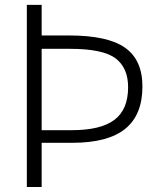

<svg xmlns="http://www.w3.org/2000/svg" viewBox="-20 -751 637 772"><path d="M147.5 -227.5H267.6Q384.8 -227.5 439.9 -269Q495.1 -310.5 495.1 -400.4Q495.1 -478.5 444.3 -516.6Q393.6 -554.7 260.7 -554.7H147.5ZM147.5 -176.8V1H87.9V-731.4H147.5V-608.4H257.8Q413.1 -608.4 482.9 -559.1Q552.7 -509.8 552.7 -403.3Q552.7 -289.1 483.4 -232.9Q414.1 -176.8 270.5 -176.8Z"/></svg>

Font: Gen Shin Gothic Light
Style: Regular
Weight: 200
Designer: [Source Han Sans]
Ryoko NISHIZUKA  (kana & ideographs); Paul D. Hunt (Latin, Greek & Cyrillic); Wenlong ZHANG  (bopomofo
Version: Version 1.002.20150607